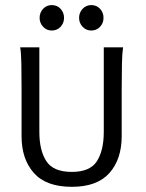

<svg xmlns="http://www.w3.org/2000/svg" viewBox="-20 -719 567 748"><path d="M259.8 8.8Q159.7 8.8 111.8 -45.2Q64 -99.1 64 -188.5V-375Q64 -429.2 63.2 -470.9Q62.5 -512.7 58.6 -534.7H133.3V-205.1Q133.3 -133.3 160.4 -91.3Q187.5 -49.3 259.8 -49.3Q331.1 -49.3 357.7 -91.3Q384.3 -133.3 384.3 -205.1V-534.7H459.5Q456.1 -512.7 455.1 -472.4Q454.1 -432.1 454.1 -375V-188.5Q454.1 -99.1 406.5 -45.2Q358.9 8.8 259.8 8.8ZM181.6 -600.1Q161.6 -600.1 147.9 -614.7Q134.3 -629.4 134.3 -649.4Q134.3 -669.9 147.9 -684.6Q161.6 -699.2 181.6 -699.2Q202.6 -699.2 216.1 -684.6Q229.5 -669.9 229.5 -649.4Q229.5 -629.4 216.1 -614.7Q202.6 -600.1 181.6 -600.1ZM335.4 -600.1Q315.4 -600.1 301.8 -614.7Q288.1 -629.4 288.1 -649.4Q288.1 -669.9 301.8 -684.6Q315.4 -699.2 335.4 -699.2Q356.4 -699.2 369.9 -684.6Q383.3 -669.9 383.3 -649.4Q383.3 -629.4 369.9 -614.7Q356.4 -600.1 335.4 -600.1Z"/></svg>

Font: Harmattan
Style: Regular
Weight: 400
Designer: George W. Nuss III and SIL International
Foundry: SIL International
Version: Version 4.000